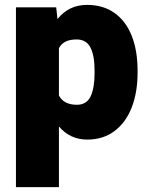

<svg xmlns="http://www.w3.org/2000/svg" viewBox="-20 -558 603 781"><path d="M539.6 -271V-260.7Q539.6 -182.6 515.9 -121.3Q492.2 -60.1 446 -25.1Q399.9 9.8 335 9.8Q265.1 9.8 219.7 -43.5V203.1H44.9V-528.3H208.5L213.9 -480.5Q259.8 -538.1 334 -538.1Q399.9 -538.1 446 -505.1Q492.2 -472.2 515.9 -412.1Q539.6 -352.1 539.6 -271ZM364.7 -271Q364.7 -332 347.9 -364.7Q331.1 -397.5 291.5 -397.5Q264.2 -397.5 246.6 -388.7Q229 -379.9 219.7 -361.8V-169.4Q239.7 -131.8 292.5 -131.8Q332.5 -131.8 348.6 -166Q364.7 -200.2 364.7 -260.7Z"/></svg>

Font: Heebo Black
Style: Regular
Weight: 900
Designer: Oded Ezer
Foundry: Meir Sadan
Version: Version 2.001; ttfautohint (v1.5.14-ce02) -l 8 -r 50 -G 200 